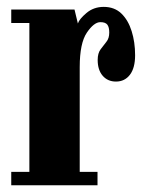

<svg xmlns="http://www.w3.org/2000/svg" viewBox="-20 -552 436 572"><path d="M13.5 0V-40H67.5V-483.5H13.5V-523.5H202L212 -482Q216 -495 237.5 -513.2Q259 -531.5 289 -531.5Q321 -531.5 341.5 -511.8Q362 -492 372.2 -459.2Q382.5 -426.5 382.5 -387.5Q382.5 -349.5 367 -329.2Q351.5 -309 325.5 -309Q301 -309 286 -326.2Q271 -343.5 271 -373.5Q271 -393.5 279.8 -405.2Q288.5 -417 297 -427.5Q305.5 -438 305.5 -455Q305.5 -471 299.8 -478.5Q294 -486 279 -486Q260 -486 238.8 -454.8Q217.5 -423.5 217.5 -352V-40H270.5V0Z"/></svg>

Font: Imbue 10pt Black
Style: Regular
Weight: 900
Designer: Tyler Finck
Foundry: Etcetera Type Company
Version: Version 1.102; ttfautohint (v1.8.3)